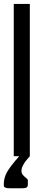

<svg xmlns="http://www.w3.org/2000/svg" viewBox="-30 -812 238 998"><path d="M125 0Q81.5 46.9 81.5 76.2Q81.5 88.9 89.8 98.1Q98.1 107.4 106.4 113.8Q114.7 120.1 114.7 125V146Q114.7 151.4 114.3 153.8Q113.8 156.2 111.1 159.9Q108.4 163.6 101.6 165Q94.7 166.5 83.5 166.5H21Q5.9 166.5 -1 163.8Q-7.8 161.1 -9 157.7Q-10.3 154.3 -10.3 146Q-10.3 113.3 5.9 83.7Q22 54.2 69.8 0ZM125 -791.5V0H41.5V-791.5Z"/></svg>

Font: Gputeks
Style: Regular
Weight: 500
Version: Version 0.9